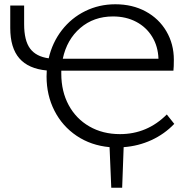

<svg xmlns="http://www.w3.org/2000/svg" viewBox="-20 -684 894 899"><path d="M559 5 552 195H501L493 5Q406 -3 339 -48Q272 -93 235 -165.5Q198 -238 198 -326Q198 -345 199 -354Q113 -362 70.5 -411Q28 -460 28 -553V-658H93V-571Q93 -494 121 -456.5Q149 -419 208 -411Q225 -485 269.5 -542.5Q314 -600 379 -632Q444 -664 520 -664Q600 -664 662 -630.5Q724 -597 759 -537.5Q794 -478 794 -404Q794 -370 792 -353H267V-339Q267 -256 301.5 -192Q336 -128 398.5 -92Q461 -56 542 -56Q669 -56 761 -148L796 -104Q750 -56 689 -28Q628 0 559 5ZM274 -409H722Q720 -467 692.5 -512Q665 -557 617.5 -582Q570 -607 509 -607Q419 -607 356 -553Q293 -499 274 -409Z"/></svg>

Font: Ysabeau
Style: Regular
Weight: 400
Designer: Christian Thalmann (Catharsis Fonts)
Version: Version 0.003